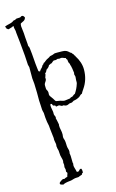

<svg xmlns="http://www.w3.org/2000/svg" viewBox="-208 -939 801 1321"><g transform="rotate(-15 192.5 -278.0)"><path d="M70.3 319.3Q46.9 315.4 46.9 308.1Q46.9 300.8 51.8 296.9Q70.3 282.2 78.1 282.2Q85.9 282.2 87.9 283.2Q93.8 278.3 100.1 277.3Q106.4 276.4 111.3 271.5V269.5Q110.4 264.6 113.3 260.3Q116.2 255.9 116.2 249.5Q116.2 243.2 114.3 243.2Q109.4 243.2 110.4 234.9Q111.3 226.6 111.3 222.7L107.4 206.1L109.4 189.5L107.4 172.9L109.4 162.1Q109.4 152.3 104.5 136.2Q99.6 120.1 99.6 106.9Q99.6 93.8 98.1 85.4Q96.7 77.1 94.7 71.8Q92.8 66.4 92.8 59.6Q90.8 54.7 91.8 49.3Q92.8 43.9 92.8 38.1L87.9 9.8Q86.9 4.9 87.4 1.5Q87.9 -2 87.9 -6.8L80.1 -74.2Q80.1 -94.7 72.3 -126Q67.4 -162.1 67.4 -177.2Q67.4 -192.4 64.9 -198.7Q62.5 -205.1 61 -217.8Q59.6 -230.5 59.6 -247.6Q59.6 -264.6 57.6 -282.2V-337.9L55.7 -402.3L51.8 -441.4V-521.5L46.9 -540L43 -606.4L34.2 -702.1L26.4 -773.4Q26.4 -789.1 23.4 -797.4Q20.5 -805.7 19.5 -823.2Q18.6 -824.2 17.6 -824.2L10.7 -819.3Q8.8 -819.3 -17.6 -810.5Q-22.5 -810.5 -25.9 -814.9Q-29.3 -819.3 -33.2 -821.3Q-35.2 -823.2 -32.2 -823.2Q-31.2 -825.2 -34.2 -828.1Q-37.1 -831.1 -37.1 -832.5Q-37.1 -834 -33.2 -835.9Q-25.4 -839.8 -2.9 -844.7Q19.5 -849.6 29.3 -859.4H31.2Q41 -859.4 52.7 -867.2Q83 -867.2 84.5 -871.1Q85.9 -875 95.2 -875Q104.5 -875 111.3 -859.4Q107.4 -844.7 95.7 -838.4Q84 -832 73.2 -827.1Q70.3 -820.3 70.3 -807.6L76.2 -755.9Q76.2 -741.2 82 -676.8V-668.9Q82 -661.1 84 -661.1Q88.9 -661.1 93.3 -605.5Q97.7 -549.8 99.1 -533.2Q100.6 -516.6 102.1 -504.9Q103.5 -493.2 104 -489.7Q104.5 -486.3 105 -481.4Q105.5 -476.6 111.3 -475.6L113.3 -474.6Q119.1 -474.6 119.1 -478.5Q118.2 -483.4 126 -487.3V-491.2H129.9Q134.8 -496.1 137.7 -501.5Q140.6 -506.8 143.6 -511.7Q149.4 -513.7 151.9 -518.6Q154.3 -523.4 157.2 -525.4Q160.2 -527.3 161.6 -526.9Q163.1 -526.4 165 -527.3L166 -531.2Q168 -532.2 169.4 -532.2Q170.9 -532.2 174.8 -537.1Q182.6 -543 191.9 -546.9Q201.2 -550.8 209 -557.6Q228.5 -560.5 245.1 -568.4Q251 -569.3 264.6 -568.8Q278.3 -568.4 297.4 -568.4Q316.4 -568.4 327.1 -563Q337.9 -557.6 344.2 -550.8Q350.6 -543.9 358.4 -541Q360.4 -536.1 363.8 -533.2Q367.2 -530.3 370.1 -526.4L372.1 -519.5L376 -517.6L377.9 -511.7Q411.1 -460.9 411.1 -409.2Q411.1 -335.9 371.1 -279.3Q361.3 -265.6 353.5 -251Q345.7 -250 341.3 -244.6Q336.9 -239.3 330.1 -234.4Q307.6 -221.7 287.1 -219.7Q278.3 -213.9 272.5 -210.9L254.9 -209Q248 -207 243.7 -204.1Q239.3 -201.2 230 -201.2Q220.7 -201.2 212.9 -207H210.9L203.1 -206.1Q196.3 -206.1 190.9 -210.4Q185.5 -214.8 177.7 -214.8L161.1 -211.9Q158.2 -211.9 158.2 -215.8Q158.2 -219.7 155.3 -219.7Q153.3 -222.7 149.9 -222.2Q146.5 -221.7 142.6 -224.1Q138.7 -226.6 137.7 -232.9Q136.7 -239.3 127.9 -239.3Q124 -236.3 124 -227.1Q124 -217.8 127.9 -198.7Q131.8 -179.7 130.9 -172.9Q129.9 -166 131.8 -160.2Q133.8 -154.3 136.2 -149.4Q138.7 -144.5 138.7 -140.6L136.7 -135.7Q136.7 -131.8 138.7 -127.4Q140.6 -123 141.1 -117.7Q141.6 -112.3 145 -98.6Q148.4 -85 145.5 -82Q145.5 -65.4 149.4 -49.3Q153.3 -33.2 153.3 -15.6L151.4 2.9Q151.4 11.7 157.2 26.4Q160.2 40 160.2 54.7Q160.2 69.3 162.1 79.6Q164.1 89.8 166 94.7Q168 99.6 168 107.4V116.2Q168 118.2 167 118.2Q166 118.2 166 120.1L168.9 141.6Q169.9 153.3 169.4 165Q168.9 176.8 169.9 189.5Q171.9 195.3 171.9 198.2L169.9 208Q169.9 219.7 174.3 232.4Q178.7 245.1 180.7 257.8Q184.6 259.8 189.9 259.8Q195.3 259.8 200.7 252.4Q206.1 245.1 210.9 245.1L216.8 246.1Q220.7 253.9 220.7 265.1Q220.7 276.4 218.3 276.4Q215.8 276.4 213.4 278.8Q210.9 281.2 210.9 282.2Q213.9 286.1 206.5 287.6Q199.2 289.1 193.4 292Q184.6 296.9 179.7 296.9H172.9Q156.2 296.9 144.5 301.3Q132.8 305.7 123 306.6Q81.1 310.5 70.3 319.3ZM146.5 -444.3 138.7 -420.9 140.6 -416Q140.6 -406.2 133.3 -396.5Q126 -386.7 124.5 -380.9Q123 -375 123.5 -367.7Q124 -360.4 124 -352.1Q124 -343.8 127 -339.8Q135.7 -326.2 133.8 -312.5Q131.8 -298.8 140.1 -289.1Q148.4 -279.3 153.8 -270Q159.2 -260.7 162.6 -255.4Q166 -250 168.9 -248.5Q171.9 -247.1 178.7 -246.6Q185.5 -246.1 196.3 -243.7Q207 -241.2 213.4 -238.8Q219.7 -236.3 228.5 -236.3L266.6 -241.2Q268.6 -242.2 270.5 -244.1Q272.5 -246.1 274.9 -247.1Q277.3 -248 280.3 -248Q283.2 -248 286.1 -249.5Q289.1 -251 294.4 -255.9Q299.8 -260.7 302.7 -261.2Q305.7 -261.7 307.6 -263.7Q328.1 -294.9 336.9 -324.2Q339.8 -330.1 339.8 -337.9V-352.5L341.8 -376L336.9 -396.5Q336.9 -399.4 339.8 -401.4L335 -436.5L332 -450.2Q332 -456.1 329.1 -460Q326.2 -463.9 328.1 -469.7Q319.3 -482.4 319.3 -490.7Q319.3 -499 316.4 -507.8H312.5Q311.5 -509.8 311.5 -513.2Q311.5 -516.6 310.5 -517.6Q302.7 -518.6 294.9 -522.5Q287.1 -526.4 279.3 -526.4L266.6 -524.4L253.9 -526.4L243.2 -522.5Q239.3 -521.5 235.8 -522Q232.4 -522.5 228 -522.5Q223.6 -522.5 217.8 -517.1Q211.9 -511.7 207 -507.8Q200.2 -507.8 196.3 -504.4Q192.4 -501 186.5 -501Q182.6 -487.3 161.1 -473.6Q157.2 -460 145.5 -451.2Q146.5 -449.2 146.5 -444.3Z"/></g></svg>

Font: Mountains of Christmas
Style: Regular
Weight: 400
Designer: Crystal Kluge
Foundry: Font Diner, Inc DBA Tart Workshop
Version: Version 1.002